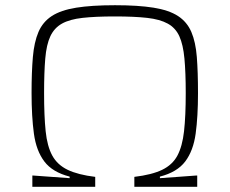

<svg xmlns="http://www.w3.org/2000/svg" viewBox="-20 -716 880 736"><path d="M104 0V-43H109L247 -33V-39Q181 -56 150 -97Q119 -138 110 -203.5Q101 -269 101 -359Q101 -440 106 -497.5Q111 -555 127.5 -593.5Q144 -632 178.5 -654.5Q213 -677 272 -686.5Q331 -696 421 -696Q510 -696 569 -686.5Q628 -677 662.5 -654.5Q697 -632 713.5 -593.5Q730 -555 734.5 -497.5Q739 -440 739 -359Q739 -269 730 -203.5Q721 -138 690 -97Q659 -56 593 -39V-33L730 -43H736V0H495V-38Q562 -46 601.5 -65Q641 -84 660 -119.5Q679 -155 685.5 -213Q692 -271 692 -359Q692 -438 687 -491.5Q682 -545 667.5 -577Q653 -609 623 -625.5Q593 -642 544 -647.5Q495 -653 420 -653Q346 -653 296.5 -647.5Q247 -642 217.5 -625.5Q188 -609 173 -577Q158 -545 153.5 -491.5Q149 -438 149 -359Q149 -271 155 -213Q161 -155 180.5 -119.5Q200 -84 239.5 -65Q279 -46 345 -38V0Z"/></svg>

Font: Saira Expanded ExtraLight
Style: Regular
Weight: 250
Width: 7
Designer: Hector Gatti with collaboration of the Omnibus-Type team
Foundry: Omnibus-Type
Version: Version 1.101